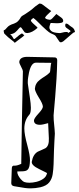

<svg xmlns="http://www.w3.org/2000/svg" viewBox="-88 -869 433 1057"><path d="M80 168Q73 168 65.5 167.5Q58 167 50 166L-11 156Q-26 153 -26 139L-23 58Q-23 41 -8 43Q5 44 29 33Q31 -135 38 -477Q38 -483 28 -502Q18 -521 18 -527Q20 -557 65 -556L212 -553Q227 -553 227 -537Q226 -485 223 -435Q220 -385 216 -338Q208 -243 207 -234Q207 -208 210 -184Q212 -170 212.5 -157.5Q213 -145 214 -133Q214 -133 211.5 -91Q209 -49 207 35Q206 64 202 90Q198 116 183 135Q168 154 134 162Q106 168 80 168ZM74 137Q92 137 112.5 132Q133 127 150 115.5Q167 104 171 84Q171 83 128 62Q84 41 87 21Q94 -19 120 -34Q131 -39 141.5 -43.5Q152 -48 162 -53Q183 -66 181 -108L177 -191Q146 -182 132 -182Q99 -182 99 -206Q99 -211 105 -220.5Q111 -230 124 -244Q148 -270 148 -282Q148 -297 125 -333Q114 -351 109 -363Q104 -375 104 -380Q106 -411 132 -430Q145 -440 159 -448.5Q173 -457 185 -469Q189 -473 190 -496Q192 -520 195 -523L110 -524Q84 -524 72 -471Q69 -456 67 -443Q65 -430 65 -419Q65 -415 65 -411Q65 -407 66 -403L76 -335Q82 -296 82 -276Q82 -263 80 -252.5Q78 -242 73 -237Q46 -207 46 -161Q46 -129 62 -71Q78 -11 77 14L76 31Q74 64 55 71Q46 75 7 75Q7 86 12 96Q17 106 26 117Q37 130 47.5 133.5Q58 137 74 137ZM-7 -633Q-7 -636 -32 -655Q-38 -659 -44.5 -665Q-51 -671 -59 -679Q-66 -684 -66 -689Q-66 -691 -67.5 -696.5Q-69 -702 -65 -703Q-59 -705 -48.5 -718Q-38 -731 -11 -739Q3 -744 12 -753.5Q21 -763 26 -773Q30 -781 50 -791Q64 -800 75 -808Q86 -816 87 -817Q95 -825 105.5 -833Q116 -841 128 -849H133Q140 -849 146 -844Q148 -843 158 -835Q168 -827 179 -819Q190 -811 193 -809Q194 -809 194 -808Q194 -807 193 -807Q193 -807 186 -800.5Q179 -794 171.5 -786.5Q164 -779 162 -775Q161 -774 161 -773Q161 -772 160 -770L161 -769Q166 -764 174.5 -762Q183 -760 187 -760Q192 -760 200 -768Q208 -776 215 -784Q222 -792 222 -792Q239 -780 249.5 -772Q260 -764 260 -754Q260 -746 249.5 -743.5Q239 -741 226 -741Q213 -741 203 -742Q193 -743 191 -742Q188 -738 188 -735Q188 -734 186 -729Q184 -724 184 -717Q184 -708 194 -698.5Q204 -689 237 -687Q243 -686 255 -689.5Q267 -693 276 -693Q287 -693 288 -687Q292 -691 298 -694Q303 -698 296 -702.5Q289 -707 276 -717Q271 -722 271 -727Q271 -729 271.5 -731.5Q272 -734 272 -736V-737Q275 -740 278 -739Q281 -739 282 -738Q287 -736 291 -732Q295 -728 313 -716Q321 -709 322.5 -701.5Q324 -694 325 -693Q325 -692 321 -691.5Q317 -691 305 -680L261 -642Q257 -639 254 -638Q251 -637 248 -636Q242 -636 239 -640L218 -671Q214 -677 191 -686Q187 -688 181.5 -692Q176 -696 168 -703L144 -725Q141 -728 132 -737Q123 -746 112.5 -756Q102 -766 95 -770Q82 -761 82 -755Q83 -751 92 -742Q101 -733 110 -725.5Q119 -718 118 -717V-715Q89 -689 63 -687Q53 -687 48 -691Q47 -692 42 -699Q37 -706 32.5 -712.5Q28 -719 26 -719Q21 -719 14.5 -710.5Q8 -702 -2.5 -692.5Q-13 -683 -32 -680Q-24 -675 -18 -664Q-12 -653 -11 -654Q-8 -654 -7 -655Q2 -663 17 -675Q32 -687 35 -684L40 -679L46 -676Q46 -675 42 -671Q38 -667 35 -665L11 -647Q-6 -633 -7 -633Z"/></svg>

Font: Moo Lah Lah
Style: Regular
Weight: 400
Designer: Robert E. Leuschke
Foundry: Robert E. Leuschke
Version: Version 1.010; ttfautohint (v1.8.3)